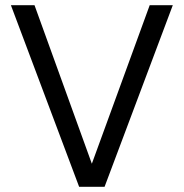

<svg xmlns="http://www.w3.org/2000/svg" viewBox="-20 -720 708 740"><path d="M285 0 22 -700H113L334 -89L557 -700H646L383 0Z"/></svg>

Font: DM Sans 16pt
Style: Regular
Weight: 400
Version: Version 4.004;gftools[0.9.30]